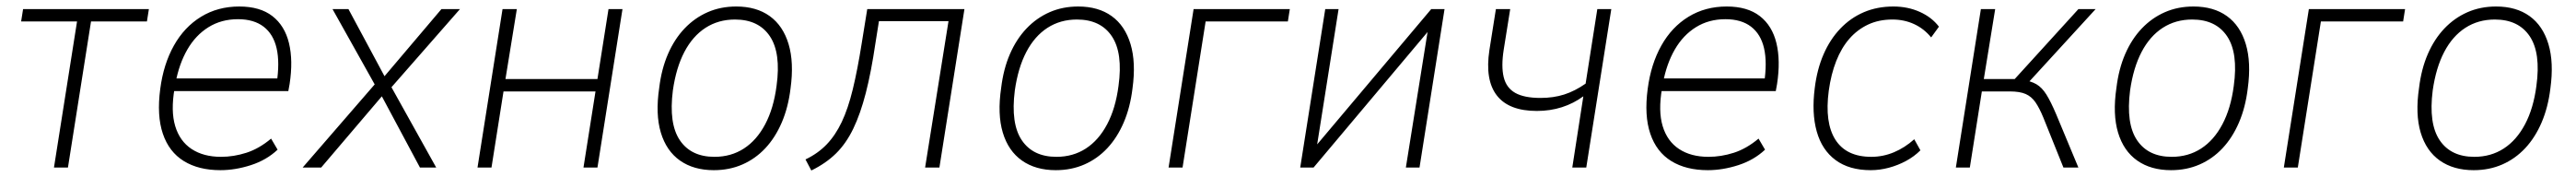

<svg xmlns="http://www.w3.org/2000/svg" viewBox="-20 -515 7926 544"><path d="M146 0 217 -449H45L51 -487H438L432 -449H260L189 0Z M658 8Q591 8 545.5 -20Q500 -48 481 -104Q462 -160 473 -242Q483 -318 515 -375Q547 -432 598.5 -463.5Q650 -495 716 -495Q780 -495 818 -465.5Q856 -436 869 -382.5Q882 -329 871 -257L867 -235H500L507 -274H851L831 -258Q841 -323 831 -366.5Q821 -410 791 -433Q761 -456 712 -456Q661 -456 621.5 -431.5Q582 -407 556.5 -363Q531 -319 520 -260L517 -243Q505 -174 519 -127.5Q533 -81 569.5 -57Q606 -33 660 -33Q699 -33 738 -45.5Q777 -58 814 -89L834 -55Q800 -23 752 -7.5Q704 8 658 8Z M911 0 1140 -264 1142 -239 1003 -487H1052L1166 -275H1158L1338 -487H1395L1180 -242L1177 -260L1322 0H1272L1152 -224H1159L968 0Z M1449 0 1526 -487H1570L1535 -272H1818L1852 -487H1895L1818 0H1775L1812 -234H1529L1492 0Z M2176 8Q2114 8 2072 -21.5Q2030 -51 2013 -107.5Q1996 -164 2008 -245Q2015 -303 2035 -349Q2055 -395 2086 -427.5Q2117 -460 2157 -477.5Q2197 -495 2245 -495Q2307 -495 2348 -465.5Q2389 -436 2406 -379.5Q2423 -323 2412 -243Q2405 -185 2385 -138.5Q2365 -92 2334.5 -59.5Q2304 -27 2264 -9.5Q2224 8 2176 8ZM2178 -33Q2229 -33 2268.5 -58.5Q2308 -84 2334 -133Q2360 -182 2369 -251Q2383 -352 2348.5 -403.5Q2314 -455 2241 -455Q2190 -455 2150.5 -429.5Q2111 -404 2085.5 -355.5Q2060 -307 2050 -237Q2037 -135 2071.5 -84Q2106 -33 2178 -33Z M2476 9 2458 -25Q2496 -43 2523 -71Q2550 -99 2569.5 -140Q2589 -181 2603.5 -240.5Q2618 -300 2631 -382L2648 -487H2947L2870 0H2826L2898 -450H2684L2673 -381Q2660 -293 2643.5 -229Q2627 -165 2605 -119.5Q2583 -74 2552 -43.5Q2521 -13 2476 9Z M3228 8Q3166 8 3124 -21.5Q3082 -51 3065 -107.5Q3048 -164 3060 -245Q3067 -303 3087 -349Q3107 -395 3138 -427.5Q3169 -460 3209 -477.5Q3249 -495 3297 -495Q3359 -495 3400 -465.5Q3441 -436 3458 -379.5Q3475 -323 3464 -243Q3457 -185 3437 -138.5Q3417 -92 3386.5 -59.5Q3356 -27 3316 -9.5Q3276 8 3228 8ZM3230 -33Q3281 -33 3320.5 -58.5Q3360 -84 3386 -133Q3412 -182 3421 -251Q3435 -352 3400.5 -403.5Q3366 -455 3293 -455Q3242 -455 3202.5 -429.5Q3163 -404 3137.5 -355.5Q3112 -307 3102 -237Q3089 -135 3123.5 -84Q3158 -33 3230 -33Z M3575 0 3652 -487H3948L3942 -449H3689L3618 0Z M3980 0 4057 -487H4098L4028 -45H4010L4383 -487H4424L4347 0H4305L4376 -443H4394L4021 0Z M4817 0 4851 -219Q4821 -197 4785 -185.5Q4749 -174 4708 -174Q4622 -174 4585 -221.5Q4548 -269 4562 -361L4582 -487H4626L4606 -362Q4598 -311 4606 -278Q4614 -245 4641.5 -229.5Q4669 -214 4719 -214Q4759 -214 4792 -224.5Q4825 -235 4858 -258L4894 -487H4937L4860 0Z M5234 8Q5167 8 5121.5 -20Q5076 -48 5057 -104Q5038 -160 5049 -242Q5059 -318 5091 -375Q5123 -432 5174.5 -463.5Q5226 -495 5292 -495Q5356 -495 5394 -465.5Q5432 -436 5445 -382.5Q5458 -329 5447 -257L5443 -235H5076L5083 -274H5427L5407 -258Q5417 -323 5407 -366.5Q5397 -410 5367 -433Q5337 -456 5288 -456Q5237 -456 5197.5 -431.5Q5158 -407 5132.5 -363Q5107 -319 5096 -260L5093 -243Q5081 -174 5095 -127.5Q5109 -81 5145.5 -57Q5182 -33 5236 -33Q5275 -33 5314 -45.5Q5353 -58 5390 -89L5410 -55Q5376 -23 5328 -7.5Q5280 8 5234 8Z M5735 8Q5669 8 5627 -23Q5585 -54 5569 -111Q5553 -168 5563 -245Q5570 -302 5590 -348Q5610 -394 5641.5 -427Q5673 -460 5714 -477.5Q5755 -495 5805 -495Q5849 -495 5886 -478.5Q5923 -462 5945 -433L5921 -400Q5899 -427 5868.5 -441Q5838 -455 5802 -455Q5760 -455 5727 -439.5Q5694 -424 5669.5 -396Q5645 -368 5629 -327.5Q5613 -287 5606 -236Q5593 -138 5626.5 -85.5Q5660 -33 5737 -33Q5773 -33 5806.5 -47Q5840 -61 5869 -87L5888 -53Q5869 -34 5844 -20.5Q5819 -7 5791 0.5Q5763 8 5735 8Z M5997 0 6074 -487H6118L6083 -272H6178L6374 -487H6427L6217 -258L6201 -270Q6228 -266 6245 -256Q6262 -246 6275.5 -224.5Q6289 -203 6306 -163L6374 0H6328L6266 -154Q6254 -183 6242 -200.5Q6230 -218 6212 -226Q6194 -234 6163 -234H6077L6040 0Z M6659 8Q6597 8 6555 -21.5Q6513 -51 6496 -107.5Q6479 -164 6491 -245Q6498 -303 6518 -349Q6538 -395 6569 -427.5Q6600 -460 6640 -477.5Q6680 -495 6728 -495Q6790 -495 6831 -465.5Q6872 -436 6889 -379.5Q6906 -323 6895 -243Q6888 -185 6868 -138.5Q6848 -92 6817.5 -59.5Q6787 -27 6747 -9.5Q6707 8 6659 8ZM6661 -33Q6712 -33 6751.5 -58.5Q6791 -84 6817 -133Q6843 -182 6852 -251Q6866 -352 6831.5 -403.5Q6797 -455 6724 -455Q6673 -455 6633.5 -429.5Q6594 -404 6568.5 -355.5Q6543 -307 6533 -237Q6520 -135 6554.5 -84Q6589 -33 6661 -33Z M7006 0 7083 -487H7379L7373 -449H7120L7049 0Z M7590 8Q7528 8 7486 -21.5Q7444 -51 7427 -107.5Q7410 -164 7422 -245Q7429 -303 7449 -349Q7469 -395 7500 -427.5Q7531 -460 7571 -477.5Q7611 -495 7659 -495Q7721 -495 7762 -465.5Q7803 -436 7820 -379.5Q7837 -323 7826 -243Q7819 -185 7799 -138.5Q7779 -92 7748.5 -59.5Q7718 -27 7678 -9.5Q7638 8 7590 8ZM7592 -33Q7643 -33 7682.5 -58.5Q7722 -84 7748 -133Q7774 -182 7783 -251Q7797 -352 7762.5 -403.5Q7728 -455 7655 -455Q7604 -455 7564.5 -429.5Q7525 -404 7499.5 -355.5Q7474 -307 7464 -237Q7451 -135 7485.5 -84Q7520 -33 7592 -33Z"/></svg>

Font: Nunito Sans 10pt SemiCondensed ExtraLight
Style: Italic
Weight: 250
Width: 4
Italic angle: -9°
Designer: Vernon Adams
Foundry: Vernon Adams
Version: Version 3.101;gftools[0.9.27]